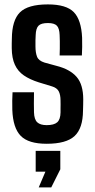

<svg xmlns="http://www.w3.org/2000/svg" viewBox="-20 -628 420 850"><path d="M186.5 8.5Q106 8.5 71.8 -26.5Q37.5 -61.5 34.5 -141.5Q34 -159.5 34.2 -182.5Q34.5 -205.5 35.5 -219.5H130.5Q130 -191.5 130 -168.8Q130 -146 130.5 -130.5Q131.5 -99 145 -86.5Q158.5 -74 186.5 -74Q219 -74 233.2 -86.5Q247.5 -99 248 -130.5Q248 -144 248 -150.8Q248 -157.5 248.2 -163.8Q248.5 -170 248 -182.5Q248 -208.5 240 -223.8Q232 -239 210.5 -245.5L151.5 -263.5Q112 -276 85.5 -294.2Q59 -312.5 45.8 -341.5Q32.5 -370.5 32 -414.5Q32 -425.5 32 -435.5Q32 -445.5 32.5 -456.5Q33 -538 68.2 -573.2Q103.5 -608.5 192 -608.5Q273.5 -608.5 306.8 -574.2Q340 -540 343.5 -461Q344 -443 343.8 -419.8Q343.5 -396.5 342.5 -382.5H244Q244.5 -395 244.8 -412.5Q245 -430 244.8 -446.5Q244.5 -463 244 -473Q243 -502.5 231.8 -514.2Q220.5 -526 192 -526Q162 -526 150.5 -514.2Q139 -502.5 138 -473Q137.5 -458.5 137 -449.8Q136.5 -441 137 -423Q137 -395 144 -377Q151 -359 177 -351L230 -336.5Q289.5 -321.5 319 -287.8Q348.5 -254 348.5 -188Q348.5 -176.5 348.2 -163.5Q348 -150.5 347.5 -138.5Q347 -60 310.2 -25.8Q273.5 8.5 186.5 8.5ZM151.5 201.5 181 132H138V40H247V121.5L207 201.5Z"/></svg>

Font: Big Shoulders Display Thin
Style: Bold
Weight: 700
Version: Version 2.002